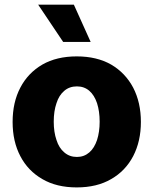

<svg xmlns="http://www.w3.org/2000/svg" viewBox="-20 -795 659 825"><path d="M309.6 10.3Q223.1 10.3 162.1 -25.4Q100.1 -61 67.4 -124Q34.2 -187 34.2 -271Q34.2 -355.5 67.4 -418.5Q100.1 -481.4 162.1 -517.6Q223.6 -552.7 309.6 -552.7Q396 -552.7 457.5 -517.6Q518.6 -481.9 552.2 -418.5Q585.4 -354.5 585.4 -271Q585.4 -188 552.2 -124Q518.6 -60.1 457.5 -25.4Q396.5 10.3 309.6 10.3ZM310.5 -120.6Q341.3 -120.6 363.8 -140.1Q385.3 -158.7 397 -193.4Q408.2 -228.5 408.2 -272Q408.2 -316.4 397 -351.6Q385.3 -386.2 363.8 -404.8Q341.8 -423.8 310.5 -423.8Q278.3 -423.8 256.3 -404.8Q233.4 -385.7 222.7 -351.6Q210.9 -317.4 210.9 -272Q210.9 -227.5 222.7 -193.4Q233.4 -159.2 256.3 -140.1Q278.8 -120.6 310.5 -120.6ZM369.6 -614.7H251.5L144 -774.9H297.4Z"/></svg>

Font: My Font
Style: Regular
Weight: 500
Designer: Rasmus Andersson
Foundry: rsms
Version: Version 0.001